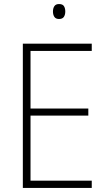

<svg xmlns="http://www.w3.org/2000/svg" viewBox="-20 -930 530 950"><path d="M434 0H93V-714H434V-678H131V-393H417V-358H131V-36H434ZM272 -910Q290 -910 296.5 -899.5Q303 -889 303 -873Q303 -857 296 -846.5Q289 -836 272 -836Q256 -836 249 -846.5Q242 -857 242 -873Q242 -889 249 -899.5Q256 -910 272 -910Z"/></svg>

Font: Noto Sans Georgian SemiCondensed ExtraLight
Style: Regular
Weight: 200
Width: 4
Designer: Monotype Design Team, Akaki Razmadze
Foundry: Google LLC
Version: Version 2.005; ttfautohint (v1.8.4.7-5d5b)